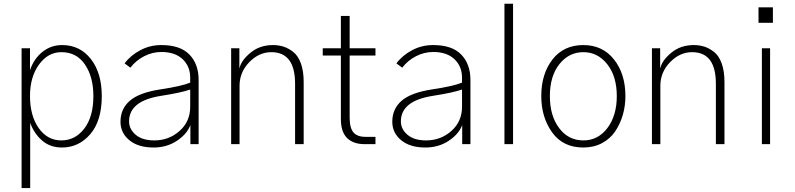

<svg xmlns="http://www.w3.org/2000/svg" viewBox="-20 -753 4153 1003"><path d="M136.7 -252Q136.7 -148.4 182.1 -84Q227.5 -19.5 300.8 -19.5Q373 -19.5 420.4 -81.5Q467.8 -143.6 467.8 -251Q467.8 -351.6 423.8 -416Q379.9 -480.5 300.8 -480.5Q230.5 -480.5 183.6 -415.5Q136.7 -350.6 136.7 -252ZM92.8 229.5V-501H136.7V-386.7Q157.2 -446.3 201.7 -481.9Q246.1 -517.6 304.7 -517.6Q397.5 -517.6 454.6 -444.8Q511.7 -372.1 511.7 -251Q511.7 -122.1 451.7 -52.2Q391.6 17.6 303.7 17.6Q242.2 17.6 200.2 -18.6Q158.2 -54.7 137.7 -111.3V229.5Z M654.3 -119.1Q654.3 -78.1 689 -48.8Q723.6 -19.5 786.1 -19.5Q862.3 -19.5 918 -68.8Q973.6 -118.2 973.6 -195.3V-285.2Q925.8 -268.6 819.3 -252Q654.3 -225.6 654.3 -119.1ZM609.4 -117.2Q609.4 -184.6 658.7 -227.1Q708 -269.5 818.4 -286.1Q928.7 -302.7 973.6 -321.3V-347.7Q973.6 -406.2 934.1 -443.8Q894.5 -481.4 823.2 -481.4Q776.4 -481.4 733.4 -459.5Q690.4 -437.5 661.1 -399.4L630.9 -421.9Q662.1 -463.9 712.9 -490.7Q763.7 -517.6 822.3 -517.6Q921.9 -517.6 969.7 -467.8Q1017.6 -418 1017.6 -335.9V0H974.6V-99.6Q957 -52.7 904.3 -17.6Q851.6 17.6 782.2 17.6Q702.1 17.6 655.8 -20.5Q609.4 -58.6 609.4 -117.2Z M1187.5 0V-501H1230.5V-397.5H1231.4Q1240.2 -437.5 1288.6 -477.5Q1336.9 -517.6 1406.2 -517.6Q1435.5 -517.6 1461.4 -509.3Q1487.3 -501 1512.2 -481.4Q1537.1 -461.9 1551.8 -421.9Q1566.4 -381.8 1566.4 -324.2V0H1521.5V-315.4Q1521.5 -480.5 1397.5 -480.5Q1333 -480.5 1282.2 -428.2Q1231.4 -376 1231.4 -304.7V0Z M1666 -462.9V-501H1760.7V-669.9H1806.6V-501H1941.4V-462.9H1806.6V-137.7Q1806.6 -84 1827.1 -60.5Q1847.7 -37.1 1893.6 -38.1H1941.4V0H1888.7Q1827.1 1 1793.9 -31.2Q1760.7 -63.5 1760.7 -130.9V-462.9Z M2074.2 -119.1Q2074.2 -78.1 2108.9 -48.8Q2143.6 -19.5 2206.1 -19.5Q2282.2 -19.5 2337.9 -68.8Q2393.6 -118.2 2393.6 -195.3V-285.2Q2345.7 -268.6 2239.3 -252Q2074.2 -225.6 2074.2 -119.1ZM2029.3 -117.2Q2029.3 -184.6 2078.6 -227.1Q2127.9 -269.5 2238.3 -286.1Q2348.6 -302.7 2393.6 -321.3V-347.7Q2393.6 -406.2 2354 -443.8Q2314.5 -481.4 2243.2 -481.4Q2196.3 -481.4 2153.3 -459.5Q2110.4 -437.5 2081.1 -399.4L2050.8 -421.9Q2082 -463.9 2132.8 -490.7Q2183.6 -517.6 2242.2 -517.6Q2341.8 -517.6 2389.6 -467.8Q2437.5 -418 2437.5 -335.9V0H2394.5V-99.6Q2377 -52.7 2324.2 -17.6Q2271.5 17.6 2202.1 17.6Q2122.1 17.6 2075.7 -20.5Q2029.3 -58.6 2029.3 -117.2Z M2615.2 0V-733.4H2660.2V0Z M2852.5 -251Q2852.5 -148.4 2900.9 -84Q2949.2 -19.5 3027.3 -19.5Q3104.5 -19.5 3153.3 -84.5Q3202.1 -149.4 3202.1 -251Q3202.1 -354.5 3152.3 -417.5Q3102.5 -480.5 3027.3 -480.5Q2952.1 -480.5 2902.3 -418Q2852.5 -355.5 2852.5 -251ZM2807.6 -251Q2807.6 -367.2 2866.2 -442.4Q2924.8 -517.6 3027.3 -517.6Q3127.9 -517.6 3187.5 -442.4Q3247.1 -367.2 3247.1 -251Q3247.1 -199.2 3233.4 -152.3Q3219.7 -105.5 3193.8 -66.9Q3168 -28.3 3125 -5.4Q3082 17.6 3027.3 17.6Q2920.9 17.6 2864.3 -61.5Q2807.6 -140.6 2807.6 -251Z M3385.7 0V-501H3428.7V-397.5H3429.7Q3438.5 -437.5 3486.8 -477.5Q3535.2 -517.6 3604.5 -517.6Q3633.8 -517.6 3659.7 -509.3Q3685.5 -501 3710.4 -481.4Q3735.4 -461.9 3750 -421.9Q3764.6 -381.8 3764.6 -324.2V0H3719.7V-315.4Q3719.7 -480.5 3595.7 -480.5Q3531.2 -480.5 3480.5 -428.2Q3429.7 -376 3429.7 -304.7V0Z M3942.4 -633.8V-714.8H4017.6V-633.8ZM3960 0V-501H4002.9V0Z"/></svg>

Font: Gothic A1 ExtraLight
Style: Regular
Weight: 275
Designer: HanYang I&C Co.,Ltd.
Foundry: HanYang I&C Co.,Ltd.
Version: Version 2.50